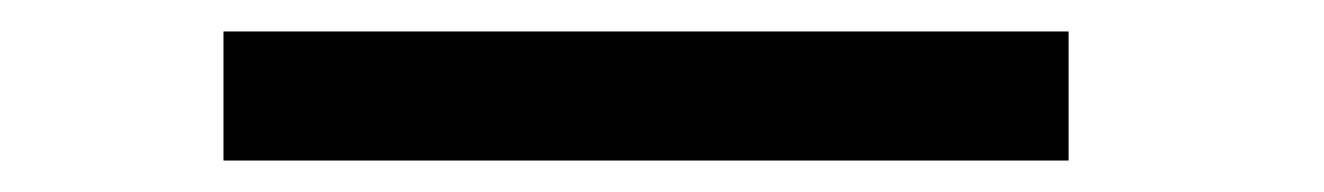

<svg xmlns="http://www.w3.org/2000/svg" viewBox="-20 95 841 122"><path d="M659 115H122V197H659Z"/></svg>

Font: Charger Monospace
Style: Regular
Weight: 400
Designer: Jasper
Foundry: Cannot Into Space Fonts
Version: Version 0.980